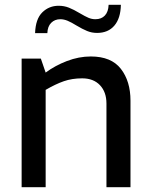

<svg xmlns="http://www.w3.org/2000/svg" viewBox="-20 -779 630 799"><path d="M70 -535H150L170 -477Q209 -506 258.5 -525Q308 -544 358 -544Q443 -544 483 -492.5Q523 -441 523 -360V0H423V-348Q423 -396 396 -424.5Q369 -453 322 -453Q280 -453 245.5 -441Q211 -429 170 -405V0H70ZM224 -755Q247 -755 267 -747Q287 -739 312 -724Q334 -711 348 -705Q362 -699 377 -699Q402 -699 416.5 -714.5Q431 -730 432 -759H483Q482 -703 456 -672.5Q430 -642 384 -642Q362 -642 342.5 -650Q323 -658 298 -673Q277 -686 261.5 -692.5Q246 -699 231 -699Q208 -699 193 -684Q178 -669 177 -641H126Q128 -700 156 -727.5Q184 -755 224 -755Z"/></svg>

Font: Exo Medium
Style: Regular
Weight: 500
Designer: Natanael Gama
Foundry: Natanael Gama
Version: Version 1.500; ttfautohint (v1.6)